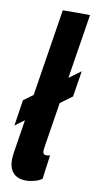

<svg xmlns="http://www.w3.org/2000/svg" viewBox="-90 -779 418 827"><g transform="rotate(10 118.5 -365.0)"><path d="M-3.7 -215 13.6 -328.4 241.4 -495.4 223.4 -382ZM115.4 -740H234.5L142.1 -157.9Q140.5 -148.7 139.6 -141.6Q138.6 -134.5 138.6 -129.3Q138.6 -124 140.1 -120Q141.5 -116 144.9 -114.2Q148.3 -112.4 153.4 -112.4Q156.6 -112.4 160.9 -112.9Q165.2 -113.3 169.9 -115.2L155.7 -9.9Q143.6 -1 123.9 4.5Q104.1 10 86.7 10Q48.6 10 30 -10.9Q11.4 -31.7 11.4 -67.5Q11.4 -74.6 12.3 -83.1Q13.1 -91.5 14.1 -99.6Z"/></g></svg>

Font: Georama ExtraCondensed Thin
Style: Italic
Weight: 100
Width: 2
Italic angle: -9°
Designer: Jean-Baptiste Levee
Foundry: Production Type
Version: Version 1.001